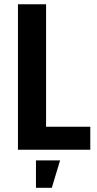

<svg xmlns="http://www.w3.org/2000/svg" viewBox="-20 -708 457 908"><path d="M64.9 0H407V-108.6H197.9V-687.7H64.9ZM150.1 180.1H225L264.1 50.7H150.1Z"/></svg>

Font: Secuela Black
Style: Regular
Weight: 900
Designer: Fernando Haro
Foundry: deFharo
Version: Version 1.704